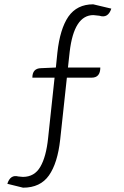

<svg xmlns="http://www.w3.org/2000/svg" viewBox="-20 -762 575 890"><path d="M87 108 14 90Q28 46 65 56L86 58Q140 58 167 11Q194 -35 203 -122L233 -402H130Q130 -445 170 -446L239 -449L246 -518Q258 -628 297 -685Q337 -742 412 -742L496 -722Q481 -676 441 -689L413 -692Q323 -692 303 -522L295 -449H445Q445 -402 405 -402H290L259 -115Q247 -6 207 51Q167 108 87 108Z"/></svg>

Font: Swei Half Moon CJK SC
Style: Light
Weight: 300
Version: Version 2.071